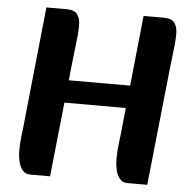

<svg xmlns="http://www.w3.org/2000/svg" viewBox="-51 -746 789 805"><g transform="rotate(5 343.5 -344.0)"><path d="M168 -305V-400H539V-305ZM105 8Q85 8 73 -6.5Q61 -21 56 -43Q51 -65 51 -87Q51 -123 55.5 -156.5Q60 -190 64 -234L112 -696H198Q230 -696 242.5 -679Q255 -662 255 -635Q255 -611 253 -590.5Q251 -570 247.5 -541.5Q244 -513 239 -466L189 8ZM514 8Q494 8 482 -6.5Q470 -21 465 -43Q460 -65 460 -87Q460 -123 464.5 -156.5Q469 -190 473 -234L521 -696H607Q639 -696 651.5 -679Q664 -662 664 -635Q664 -611 662 -590.5Q660 -570 656.5 -541.5Q653 -513 648 -466L598 8Z"/></g></svg>

Font: Alkatra SemiBold
Style: Regular
Weight: 600
Designer: Suman Bhandary
Version: Version 1.100;gftools[0.9.22]